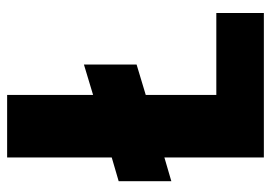

<svg xmlns="http://www.w3.org/2000/svg" viewBox="-128 -614 742 525"><g transform="rotate(-90 242.5 -351.0)"><path d="M470 -130V0H75V-272L10 -253V-397L75 -416V-702H246V-467L329 -492V-348L246 -323V-130Z"/></g></svg>

Font: IBM-Poppins
Style: Poppins-Bold
Weight: 700
Designer: Mike Abbink, Paul van der Laan, Pieter van Rosmalen, Ben Mitchell, Mark Frömberg
Foundry: Bold Monday
Version: Version 1.1